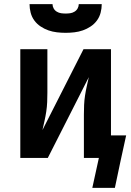

<svg xmlns="http://www.w3.org/2000/svg" viewBox="-20 -770 640 936"><path d="M300 -610Q279 -610 257.5 -612.5Q236 -615 216 -622Q196 -629 178 -641Q160 -653 147.5 -670Q135 -687 129.5 -708Q124 -729 124 -750H236Q236 -739 241.5 -729Q247 -719 257 -713Q267 -707 278 -705.5Q289 -704 300 -704Q311 -704 322 -705.5Q333 -707 343 -713Q353 -719 358.5 -729Q364 -739 364 -750H476Q476 -729 470.5 -708Q465 -687 452.5 -670Q440 -653 422 -641Q404 -629 384 -622Q364 -615 342.5 -612.5Q321 -610 300 -610ZM540 146H430L462 0H389V-212Q389 -235 390 -258Q391 -281 394.5 -304Q398 -327 403 -349.5Q408 -372 413 -394L213 0H79V-530H211V-318Q211 -295 210 -272Q209 -249 205.5 -226Q202 -203 197 -180.5Q192 -158 187 -136L387 -530H521V-110H595L567 18Z"/></svg>

Font: Iosevka Curly XBdEx
Style: Regular
Weight: 800
Width: 7
Monospace: yes
Designer: Belleve Invis
Foundry: Belleve Invis
Version: Version 11.1.0; ttfautohint (v1.8.3)